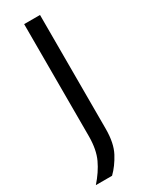

<svg xmlns="http://www.w3.org/2000/svg" viewBox="-226 -755 742 954"><g transform="rotate(-30 145.5 -277.5)"><path d="M15 158Q58.5 109 82.2 58.2Q106 7.5 106.5 -68V-713H197.5V-59.5Q197.5 22 170.5 72.8Q143.5 123.5 108 158Z"/></g></svg>

Font: Commissioner
Style: Regular
Weight: 400
Designer: Kostas Bartsokas
Foundry: Kostas Bartsokas
Version: Version 1.000; ttfautohint (v1.8.3)